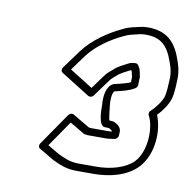

<svg xmlns="http://www.w3.org/2000/svg" viewBox="-64 -818 638 637"><g transform="rotate(10 255.5 -499.0)"><path d="M361.4 -580.5C361.4 -580 361.2 -579.1 361.2 -578.6C361 -574.2 360.9 -571.1 360.8 -564.5C348.5 -558.7 332.8 -554.8 314.1 -550.4C284.5 -547 279.7 -512.1 279 -494C278.7 -486.1 279 -478.5 279.7 -472.3C279.8 -471.2 277.1 -402.5 300.8 -402.5C306.3 -402.5 310.6 -402.2 313.6 -401.7C314.1 -401.6 314.8 -401.5 315.7 -401.5C315.9 -401.4 316.8 -401.1 317.5 -400.9C323.7 -397.1 326.9 -394.4 327.4 -392.6C322.8 -392 318.4 -391.5 314 -391.5H256C254.4 -391.5 253.4 -391.7 253 -391.9C252 -392.2 250.5 -392.5 249.1 -392.5L248 -393.1L192.4 -426C186.8 -429.3 178.8 -426.9 174.6 -420.9L99.4 -311.9C95.6 -306.4 96.1 -298.4 101.8 -295L151.2 -266C151.4 -265.9 151.8 -265.6 152.1 -265.5C173.6 -255.6 196.2 -243.5 232.6 -243.5H290.6C346.6 -243.5 402.4 -258.1 437.4 -294.2C483.9 -343.6 484.6 -427.1 464.6 -472.8C480.1 -488.5 497.8 -513.4 504 -534.3C509.3 -552.5 510 -578.9 510.6 -594.1C513.7 -632 501 -660.4 491.5 -685C491.4 -685.1 491.3 -685.4 491.2 -685.6C474.2 -722.7 446.3 -753.5 385.3 -753.5C375.6 -753.5 366.4 -752.4 356.6 -750.1C338 -745 324.3 -744.6 302.1 -733C257.4 -712.1 207.8 -678.9 176 -636.3L129.9 -573.2C125.6 -567.3 126.5 -559.5 131.9 -556.1L229.2 -495.1C234.1 -492.1 242.5 -493.6 247 -499.8C262.6 -521 276.5 -540.9 292.6 -562.2C292.7 -562.4 295.8 -565.5 300 -569.2L316.6 -583.5C326 -589.8 336.6 -595.3 351.6 -603C352.9 -603.2 352.6 -603.1 355.5 -603.5C358.1 -598.1 358.5 -592.8 361.4 -580.5ZM386.6 -587.9C383.7 -598.8 383.9 -612.9 373 -625.8C370.5 -628.8 366.2 -629.9 362.6 -629.3C358.6 -628.7 354.3 -628 349.6 -627.4C348.1 -627.2 346.3 -626.6 345.1 -625.9C330.6 -618.5 317.5 -612.1 304 -603C303.5 -602.7 302.8 -602.1 302.5 -601.8L285.1 -586.8C280.2 -582.6 276.7 -579.4 273.8 -575.9C273.7 -575.8 273.5 -575.6 273.4 -575.4C260.3 -558.2 247.2 -539.7 235.2 -523.1L157.6 -571.7L195.6 -623.7C222.7 -660.1 267.8 -691.2 310.2 -710.8C310.4 -710.9 310.8 -711.1 311 -711.2C326.1 -719.3 338.5 -720.3 359.2 -725.9C366 -727.6 373.8 -728.5 381.4 -728.5C432.5 -728.5 452.6 -705.4 467.7 -672.7C478 -646.2 488.2 -623.6 485.3 -592.2C485.3 -591.9 485.3 -591.6 485.3 -591.4C484.8 -577.9 483.3 -549.8 479.8 -537.7C475.1 -521.8 456.6 -495.8 441.6 -482.8C436.5 -478.4 435.2 -471.3 437.8 -466.6C458.3 -430.6 457.1 -348.9 420.3 -309.8C394.6 -283.3 347.1 -268.5 294.5 -268.5H236.5C206.2 -268.5 187.5 -278.4 166.1 -288.3L127.2 -311.1L187.2 -398L233 -370.9L236.8 -368.8C238.4 -368 240.4 -367.5 242.2 -367.5H243.4C247.8 -366.5 249 -366.5 252.1 -366.5H310.1C321.3 -366.5 330.4 -368.5 339.1 -369.6C345.8 -370.4 352.2 -376.4 352.2 -384.1C352.1 -387.7 352.3 -390.3 352.4 -391C355.9 -413.1 335.8 -420.9 331.5 -423.7C330.3 -424.5 328.3 -425.2 328.3 -425.2C322 -427 321.9 -426.4 320.4 -426.5C318.4 -426.8 313.1 -427.3 311.9 -427.3C308.7 -441.5 305.7 -471.7 304.9 -478.7C304.2 -485.3 303.9 -494.1 304.6 -502.4C306.3 -521.9 311.8 -525.4 313.1 -525.5C313.8 -525.6 314.8 -525.7 315.3 -525.9C337 -531.1 358.1 -535.2 378.7 -547.6C383.3 -550.4 386 -555.9 386 -559.9C386.1 -568 386.3 -576.5 386.5 -580.7L386.8 -583C387.1 -584.7 387 -586.6 386.6 -587.9Z"/></g></svg>

Font: Tape
Style: Regular
Weight: 500
Foundry: Cannot Into Space Fonts
Version: Version 0.97